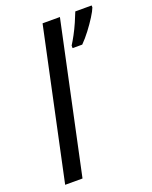

<svg xmlns="http://www.w3.org/2000/svg" viewBox="-142 -838 723 915"><g transform="rotate(-20 219.0 -380.0)"><path d="M27 0 189 -760H277L115 0ZM283 -600V-613Q294 -630 308 -656Q322 -682 334.5 -710.5Q347 -739 355 -760H438V-750Q432 -734 415 -707Q398 -680 376 -651Q354 -622 332 -600Z"/></g></svg>

Font: Noto Sans IKEA
Style: Italic
Weight: 400
Italic angle: -12°
Designer: Monotype Design Team
Foundry: Monotype Imaging Inc.
Version: Version 2.001